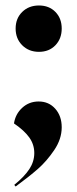

<svg xmlns="http://www.w3.org/2000/svg" viewBox="-20 -533 280 700"><path d="M37 -429Q37 -466 61 -489.5Q85 -513 122 -513Q159 -513 182 -489.5Q205 -466 205 -429Q205 -392 182 -368Q159 -344 122 -344Q85 -344 61 -368Q37 -392 37 -429ZM105 25Q105 -6 87 -31.5Q69 -57 31 -83Q36 -117 61 -140Q86 -163 121 -163Q158 -163 181.5 -136.5Q205 -110 205 -69Q205 -26 177.5 14.5Q150 55 118 83Q86 111 37 147L32 141Q69 111 87 83.5Q105 56 105 25Z"/></svg>

Font: Nyght Serif Medium
Style: Regular
Weight: 500
Designer: Maksym Kobuzan
Version: Version 0.410